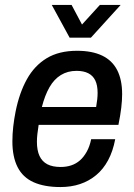

<svg xmlns="http://www.w3.org/2000/svg" viewBox="-20 -743 540 775"><path d="M224 12Q159 12 115.5 -7.5Q72 -27 51 -68.5Q30 -110 30 -172Q30 -202 33.5 -232.5Q37 -263 43 -293Q58 -368 88.5 -423Q119 -478 168.5 -508Q218 -538 291 -538Q352 -538 392.5 -518.5Q433 -499 453 -460Q473 -421 473 -363Q473 -339 469.5 -308.5Q466 -278 458 -239H136Q133 -220 131 -203Q129 -186 129 -171Q129 -136 139.5 -113.5Q150 -91 171 -80Q192 -69 225 -69Q248 -69 267.5 -75.5Q287 -82 302.5 -95.5Q318 -109 330 -130.5Q342 -152 348 -181H445Q436 -133 416.5 -96.5Q397 -60 368 -36Q339 -12 303 0Q267 12 224 12ZM149 -311H368Q371 -328 372.5 -342Q374 -356 374 -368Q374 -399 364.5 -418.5Q355 -438 336 -447.5Q317 -457 289 -457Q253 -457 225.5 -440Q198 -423 179.5 -390.5Q161 -358 149 -311ZM467 -723 347 -591H261L189 -723H269L328 -612H282L383 -723Z"/></svg>

Font: Archivo SemiCondensed Medium
Style: Italic
Weight: 500
Width: 4
Italic angle: -10°
Designer: Hector Gatti
Foundry: Omnibus-Type
Version: Version 2.001